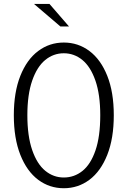

<svg xmlns="http://www.w3.org/2000/svg" viewBox="-20 -962 660 993"><path d="M51.5 -366Q51.5 -485 85.2 -569.8Q119 -654.5 177.5 -698.2Q236 -742 310 -742Q384 -742 442.5 -698.2Q501 -654.5 534.8 -569.8Q568.5 -485 568.5 -366Q568.5 -246.5 534.8 -161.2Q501 -76 442.5 -32.2Q384 11.5 310 11.5Q236 11.5 177.5 -32.2Q119 -76 85.2 -161.2Q51.5 -246.5 51.5 -366ZM498.5 -366Q498.5 -473 473.5 -545Q448.5 -617 406 -651.8Q363.5 -686.5 310 -686.5Q256.5 -686.5 214 -651.8Q171.5 -617 146.5 -545Q121.5 -473 121.5 -366Q121.5 -258.5 146.5 -186Q171.5 -113.5 214 -78.8Q256.5 -44 310 -44Q364 -44 406.5 -78Q449 -112 473.8 -184Q498.5 -256 498.5 -366ZM156 -941.5H236L337 -825H292.5Z"/></svg>

Font: Monaspace Xenon Var ExtraLight
Style: Regular
Weight: 200
Designer: Riley Cran and the Lettermatic Team
Version: Version 1.200 (Monaspace Xenon Var)